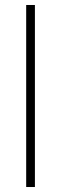

<svg xmlns="http://www.w3.org/2000/svg" viewBox="-20 -750 245 770"><path d="M85 -730H120V0H85Z"/></svg>

Font: Cairo ExtraLight
Style: Regular
Weight: 250
Designer: Mohamed Gaber, the designers of Titillium
Foundry: Kief Type Foundry
Version: Version 2.009; ttfautohint (v1.5.33-1714) -l 8 -r 50 -G 200 